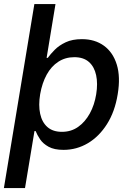

<svg xmlns="http://www.w3.org/2000/svg" viewBox="-28 -748 662 972"><path d="M293.5 10.7Q246.6 10.7 218.3 -4.9Q189.9 -20.5 175 -42.7Q160.2 -64.9 152.3 -84.5H146.5L98.6 204.1H-8.3L146 -727.5H252.9L208 -455.1H213.9Q227.5 -474.1 249.3 -496.1Q271 -518.1 304.4 -533.9Q337.9 -549.8 386.7 -549.8Q452.1 -549.8 498 -516.6Q543.9 -483.4 563.2 -421.1Q582.5 -358.9 567.9 -271Q553.7 -183.1 513.7 -119.9Q473.6 -56.6 416.7 -22.9Q359.9 10.7 293.5 10.7ZM285.6 -80.6Q332 -80.6 367.4 -105.5Q402.8 -130.4 426.5 -173.3Q450.2 -216.3 459 -271Q467.8 -325.2 458.7 -367.4Q449.7 -409.7 422.4 -434.1Q395 -458.5 348.1 -458.5Q302.7 -458.5 267.1 -435.3Q231.4 -412.1 208.3 -369.9Q185.1 -327.6 175.3 -271Q166 -215.3 175.3 -172.1Q184.6 -128.9 212.2 -104.7Q239.7 -80.6 285.6 -80.6Z"/></svg>

Font: Inter 16pt Medium
Style: Italic
Weight: 500
Italic angle: -9.3988°
Version: Version 4.001;git-66647c0bb